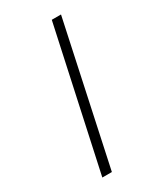

<svg xmlns="http://www.w3.org/2000/svg" viewBox="-217 -842 889 1045"><g transform="rotate(-30 227.5 -319.5)"><path d="M103 121H163L352 -760H294Z"/></g></svg>

Font: Noto Serif Devanagari Condensed SemiBold
Style: Regular
Weight: 600
Width: 3
Designer: Universal Thirst, Indian Type Foundry and the Monotype Design Team
Foundry: Monotype Imaging Inc.
Version: Version 2.004